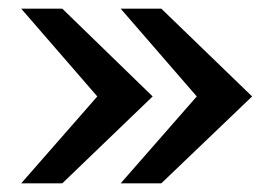

<svg xmlns="http://www.w3.org/2000/svg" viewBox="-20 -547 632 444"><path d="M353 -527 563 -324 353 -123H259L435 -324L259 -527ZM124 -527 333 -324 124 -123H29L205 -324L29 -527Z"/></svg>

Font: Archivo Expanded Medium
Style: Regular
Weight: 500
Width: 7
Designer: Hector Gatti
Foundry: Omnibus-Type
Version: Version 2.001